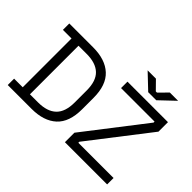

<svg xmlns="http://www.w3.org/2000/svg" viewBox="-160 -1212 1544 1544"><g transform="rotate(45 612.5 -439.5)"><path d="M319 0H47.5V-72.5H145.5V-627.5H47.5V-700H319Q457 -700 532.8 -630Q608.5 -560 608.5 -414.5V-284.8Q608.5 -139.2 532.8 -69.6Q457 0 319 0ZM226.5 -625.8V-73.5H319.5Q422 -73.5 474.8 -123.8Q527.5 -174 527.5 -281.5V-417.8Q527.5 -526.2 474.8 -576Q422 -625.8 319.5 -625.8ZM1177.8 0H697.8V-108L1090.2 -615.5V-627H709.2V-700H1169.8V-592L777.2 -84.5V-73H1177.8ZM978.5 -758H887L759.5 -879H853.8L926 -805.5H939.5L1011.8 -879H1106Z"/></g></svg>

Font: Space Grotesk Variable Light
Style: Regular
Weight: 300
Designer: Florian Karsten
Foundry: Florian Karsten
Version: Version 2.000